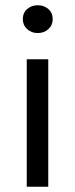

<svg xmlns="http://www.w3.org/2000/svg" viewBox="-20 -712 286 732"><path d="M67 -639Q67 -663 83.5 -677.5Q100 -692 124 -692Q148 -692 164.5 -677.5Q181 -663 181 -639Q181 -616 164.5 -601Q148 -586 124 -586Q100 -586 83.5 -601Q67 -616 67 -639ZM82 0V-486H164V0Z"/></svg>

Font: RibengUni
Style: Regular
Weight: 400
Designer: (1) Dr. Andrew Glass (Program Manager at Microsoft Corporation)
(2) Bivuti Chakma (Suz Moriz)
(3) Paul D. Hunt (Adobe Co
Foundry: Bivuti Chakma and Jyoti Chakma
Version: Version 1.2020